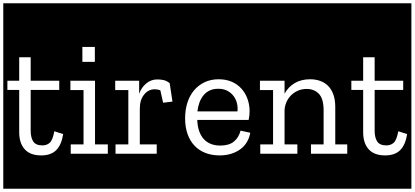

<svg xmlns="http://www.w3.org/2000/svg" viewBox="-32 -937 2527 1170"><path d="M299 -137Q289 -83 271 -67Q253 -51 227 -51Q186 -51 170.5 -75Q155 -99 155 -140V-389H329V-445H155V-588H85V-445H13V-389H85V-131Q85 -65 118.5 -27.5Q152 10 219 10Q279 10 311 -22.5Q343 -55 353 -120ZM-12 -917H379V213H-12Z M625 0V-57H547V-445H397V-388H477V-57H399V0ZM470 -560H546V-651H470ZM355 -917H656V213H355Z M926 -453Q888 -453 858.5 -428Q829 -403 816 -365V-445H670V-388H750V-57H672V0H923V-57H820V-276Q820 -328 846 -360.5Q872 -393 911 -393Q928 -393 945 -387L962 -311L1019 -318L1002 -430Q985 -444 967 -448.5Q949 -453 926 -453ZM632 -917H1072V213H632Z M1434 -141Q1423 -99 1393.5 -74.5Q1364 -50 1311 -50Q1245 -50 1209 -90.5Q1173 -131 1170 -206H1483Q1489 -233 1489 -259Q1489 -298 1476.5 -333.5Q1464 -369 1440 -396Q1416 -423 1381 -438.5Q1346 -454 1300 -454Q1253 -454 1215 -436Q1177 -418 1150.5 -386.5Q1124 -355 1110 -311.5Q1096 -268 1096 -216Q1096 -162 1111 -120Q1126 -78 1153.5 -49Q1181 -20 1220 -5Q1259 10 1306 10Q1347 10 1380 -1Q1413 -12 1436.5 -30.5Q1460 -49 1474 -74Q1488 -99 1493 -128ZM1171 -258Q1174 -286 1183 -311Q1192 -336 1207 -355Q1222 -374 1244.5 -385Q1267 -396 1298 -396Q1331 -396 1354 -383.5Q1377 -371 1391.5 -351.5Q1406 -332 1412 -307.5Q1418 -283 1415 -258ZM1048 -917H1538V213H1048Z M2088 0V-57H2011V-285Q2011 -329 1999.5 -361Q1988 -393 1967.5 -413.5Q1947 -434 1919 -444Q1891 -454 1858 -454Q1804 -454 1764.5 -431Q1725 -408 1702 -366V-445H1552V-388H1632V-57H1554V0H1780V-57H1702V-265Q1703 -290 1713 -313.5Q1723 -337 1740.5 -355Q1758 -373 1782.5 -384Q1807 -395 1837 -395Q1882 -395 1911 -365.5Q1940 -336 1940 -264V-57H1863V0ZM1514 -917H2108V213H1514Z M2395 -137Q2385 -83 2367 -67Q2349 -51 2323 -51Q2282 -51 2266.5 -75Q2251 -99 2251 -140V-389H2425V-445H2251V-588H2181V-445H2109V-389H2181V-131Q2181 -65 2214.5 -27.5Q2248 10 2315 10Q2375 10 2407 -22.5Q2439 -55 2449 -120ZM2084 -917H2475V213H2084Z"/></svg>

Font: Zilla Slab Regular Highlight
Style: Regular
Weight: 410
Designer: Typotheque Type Foundry
Foundry: Typotheque type foundry
Version: Version 1.0; 2017